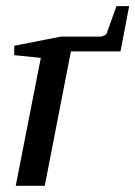

<svg xmlns="http://www.w3.org/2000/svg" viewBox="-20 -600 437 620"><path d="M369.1 -434.1H209L124.5 0H30.8L111.8 -413.1L25.9 -421.9V-452.1L176.8 -481.9H305.2Q309.6 -481.9 316.7 -485.4Q323.7 -488.8 325.2 -494.1L356 -580.1H397Z"/></svg>

Font: Charis SIL CyrE
Style: Italic
Weight: 400
Italic angle: -11°
Foundry: SIL International
Version: Version 5.000